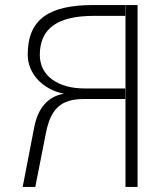

<svg xmlns="http://www.w3.org/2000/svg" viewBox="-20 -742 636 762"><path d="M315 -391C213 -391 138 -439 138 -524C138 -633 214 -679 352 -679H477V-722H351C177 -722 90 -668 90 -525C90 -452 147 -387 234 -370C172 -360 131 -315 116 -238L70 0H120L162 -213C181 -309 220 -349 313 -349H477V-391ZM526 0V-722H478V0Z"/></svg>

Font: Perun ExtraLight
Style: Regular
Weight: 200
Foundry: Copyright (c) Stefan Peev, Context Ltd, 2016
Version: Version 1.089